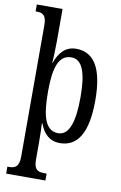

<svg xmlns="http://www.w3.org/2000/svg" viewBox="-106 -818 705 1117"><g transform="rotate(10 246.0 -260.0)"><path d="M13 240H245V199H232C194 199 170 191 170 131V33C170 -23 168 -75 167 -84H170C192 -26 228 11 289 11C393 11 450 -76 450 -269C450 -461 393 -546 289 -546C227 -546 190 -505 167 -441H165C167 -448 170 -526 170 -570V-760H18V-719H25C57 -719 82 -711 82 -650V126C82 189 58 199 20 199H13ZM270 -44C193 -44 170 -128 170 -272C170 -409 193 -492 270 -492C335 -492 362 -416 362 -273C362 -128 335 -44 270 -44Z"/></g></svg>

Font: Noto Serif Tamil ExtraCondensed
Style: Italic
Weight: 400
Width: 2
Italic angle: -12°
Designer: Indian Type Foundry, Tom Grace, and the Monotype Design Team
Foundry: Monotype Imaging Inc.
Version: Version 2.003